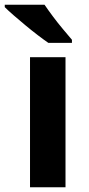

<svg xmlns="http://www.w3.org/2000/svg" viewBox="-48 -786 373 806"><path d="M227 0H78V-546H227ZM139 -766Q154 -744 174.5 -716.5Q195 -689 216.5 -663.5Q238 -638 254 -619V-606H155Q136 -619 110.5 -638.5Q85 -658 58.5 -680Q32 -702 9 -722Q-14 -742 -28 -756V-766Z"/></svg>

Font: Noto Sans Thaana
Style: Bold
Weight: 700
Designer: David Williams
Foundry: Google Inc.
Version: Version 3.001; ttfautohint (v1.8.4.7-5d5b)